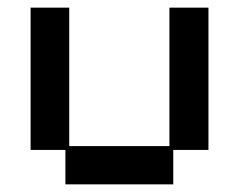

<svg xmlns="http://www.w3.org/2000/svg" viewBox="-20 -470 626 502"><path d="M151 12V-78H60V-450H161V-88H423V-450H525V-78H433V12Z"/></svg>

Font: Pixelify Sans
Style: Regular
Weight: 400
Designer: Stefie Justprince
Foundry: Typecalism Foundryline
Version: Version 1.000;February 13, 2025;FontCreator 15.0.0.3015 64-b